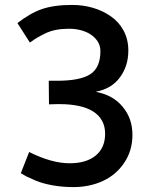

<svg xmlns="http://www.w3.org/2000/svg" viewBox="-20 -744 653 775"><path d="M276.4 11.2Q232.4 11.2 192.9 4.2Q153.3 -2.9 125 -14.6L85.9 -32.2Q74.2 -38.6 64.9 -44.4L64 -44.9L97.7 -130.4Q188.5 -85 261.2 -85Q329.1 -85 366.7 -116.5Q404.3 -147.9 404.3 -204.1Q404.3 -234.4 391.8 -256.8Q379.4 -279.3 355.7 -294.2Q332 -309.1 297.9 -316.4Q263.7 -323.7 220.7 -323.7H210L177.7 -322.8L176.8 -418H210Q303.2 -418 344.2 -444.3Q385.3 -470.7 385.3 -537.6Q385.3 -560.1 374 -577.1Q362.8 -594.2 344.7 -605.7Q326.7 -617.2 303.5 -622.8Q280.3 -628.4 256.3 -627.9Q229.5 -627.9 205.8 -623.3Q182.1 -618.7 161.1 -608.4Q150.4 -603 143.1 -599.1Q135.7 -595.2 130.9 -592.3Q126 -589.8 119.6 -585.4Q113.3 -581.1 105 -575.2L100.6 -572.3L50.3 -650.9Q75.7 -670.4 100.1 -684.6Q124.5 -698.7 148.4 -707Q197.3 -724.1 271 -724.1Q315.4 -724.1 355.2 -712.4Q395 -700.7 427.2 -678.2Q459.5 -656.2 478.8 -620.6Q498 -585 498 -539.6Q498 -478 464.4 -432.1Q430.7 -385.7 366.2 -373.5Q436.5 -360.4 475.1 -313Q514.6 -266.1 514.6 -199.7Q514.6 -136.2 481.4 -86.9Q448.7 -38.1 395 -13.4Q341.3 11.2 276.4 11.2Z"/></svg>

Font: Ride Light
Style: Bold
Weight: 600
Version: Version 3.000